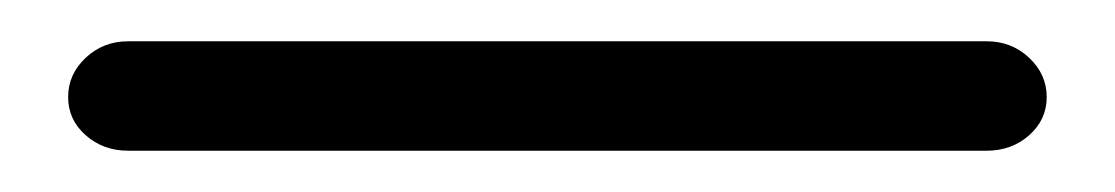

<svg xmlns="http://www.w3.org/2000/svg" viewBox="-20 -20 540 93"><path d="M42 53Q30 53 21.5 45.5Q13 38 13 27Q13 16 21.5 8Q30 0 42 0H458Q470 0 478.5 8Q487 16 487 27Q487 38 478.5 45.5Q470 53 458 53Z"/></svg>

Font: Nunito ExtraLight
Style: Regular
Weight: 400
Version: Version 3.602